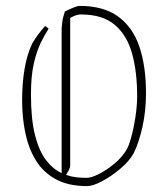

<svg xmlns="http://www.w3.org/2000/svg" viewBox="-20 -621 570 651"><path d="M145 -524Q132 -504 118 -475.5Q104 -447 94.5 -405Q85 -363 85 -301Q85 -217 98.5 -163.5Q112 -110 135.5 -79Q159 -48 189 -34V-520Q189 -528 191 -545Q193 -562 200 -582Q216 -590 229.5 -595.5Q243 -601 250 -601Q331 -601 380.5 -565Q430 -529 452.5 -463Q475 -397 475 -305Q475 -245 463 -191Q451 -137 433 -101Q418 -74 387.5 -48.5Q357 -23 326 -6.5Q295 10 275 10Q211 10 168 -14Q125 -38 100.5 -79Q76 -120 65.5 -172Q55 -224 55 -280Q55 -339 63.5 -388.5Q72 -438 90 -475Q101 -493 110.5 -505.5Q120 -518 133 -533ZM218 -61Q218 -53 213.5 -44.5Q209 -36 204 -28Q221 -22 238 -20Q255 -18 273 -18Q290 -18 315.5 -31Q341 -44 366.5 -65Q392 -86 407 -110Q415 -121 424 -152.5Q433 -184 439 -223Q445 -262 445 -295Q445 -377 428 -439Q411 -501 369.5 -536.5Q328 -572 254 -572Q238 -572 218 -560Z"/></svg>

Font: Grenze Gotisch Thin
Style: Regular
Weight: 100
Designer: Renata Polastri
Foundry: Omnibus-Type
Version: Version 1.001